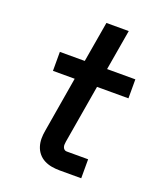

<svg xmlns="http://www.w3.org/2000/svg" viewBox="-136 -824 772 913"><g transform="rotate(20 250.0 -367.5)"><path d="M275 0Q254 0 234 -3.5Q214 -7 196.5 -16Q179 -25 166.5 -40Q154 -55 148 -74Q142 -93 142 -113.5Q142 -134 146 -155L193 -434H83V-530H209L244 -735H357L322 -530H465V-434H306L256 -139Q255 -132 254.5 -125Q254 -118 256 -111.5Q258 -105 263 -100.5Q268 -96 275 -96H384V0Z"/></g></svg>

Font: iosevka_custom_sans_ss08
Style: Bold Italic
Weight: 700
Italic angle: -10°
Designer: Belleve Invis
Foundry: Belleve Invis
Version: Version 10.3.0; ttfautohint (v1.8.3)